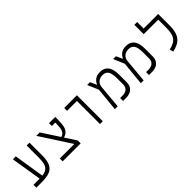

<svg xmlns="http://www.w3.org/2000/svg" viewBox="224 -1895 3067 3067"><g transform="rotate(-45 1758.0 -361.0)"><path d="M49.3 0V-64.9H177.7Q183.1 -64.9 188 -64.9L104 -585.9H170.4L252.4 -68.4Q307.1 -74.2 343.3 -96.7Q379.4 -119.1 397.5 -168.5Q415.5 -217.8 415.5 -305.2V-585.9H479.5V-298.8Q479.5 -181.2 448.2 -116.2Q417 -51.3 349.4 -25.6Q281.7 0 173.3 0Z M643.1 0V-64.9H971.2L633.3 -585.9H710.9L902.8 -291Q985.4 -310.1 994.1 -424.3Q997.6 -469.7 999 -521H920.4V-585.9H1062Q1062 -547.4 1060.3 -508.1Q1058.6 -468.8 1056.6 -438Q1052.7 -376.5 1033.4 -338.4Q1014.2 -300.3 985.8 -280.8Q957.5 -261.2 926.8 -253.9L1049.8 -64.9V0Z M1486.3 0V-521H1263.7V-585.9H1550.3V0Z M1822.3 0 1862.3 -399.9 1782.7 -585.9H1846.2L1894 -481H1899.4Q1909.7 -504.9 1929.9 -529.8Q1950.2 -554.7 1984.6 -571.8Q2019 -588.9 2069.8 -588.9Q2127.9 -588.9 2165.3 -567.9Q2202.6 -546.9 2223.4 -511.7Q2244.1 -476.6 2252.2 -433.6Q2260.3 -390.6 2260.3 -346.7V-172.9Q2260.3 -110.4 2234.4 -72.3Q2208.5 -34.2 2168.5 -17.1Q2128.4 0 2086.4 0H2007.3V-65.9H2067.4Q2096.7 -65.9 2126.2 -76.7Q2155.8 -87.4 2175.8 -114.7Q2195.8 -142.1 2195.8 -191.4V-324.2Q2195.8 -382.8 2185.3 -428Q2174.8 -473.1 2147 -498.8Q2119.1 -524.4 2065.9 -524.4Q2006.3 -524.4 1967.3 -491.2Q1928.2 -458 1922.9 -398.4L1886.7 0Z M2408.2 0 2448.2 -399.9 2368.7 -585.9H2432.1L2480 -481H2485.4Q2495.6 -504.9 2515.9 -529.8Q2536.1 -554.7 2570.6 -571.8Q2605 -588.9 2655.8 -588.9Q2713.9 -588.9 2751.2 -567.9Q2788.6 -546.9 2809.3 -511.7Q2830.1 -476.6 2838.1 -433.6Q2846.2 -390.6 2846.2 -346.7V-172.9Q2846.2 -110.4 2820.3 -72.3Q2794.4 -34.2 2754.4 -17.1Q2714.4 0 2672.4 0H2593.3V-65.9H2653.3Q2682.6 -65.9 2712.2 -76.7Q2741.7 -87.4 2761.7 -114.7Q2781.7 -142.1 2781.7 -191.4V-324.2Q2781.7 -382.8 2771.2 -428Q2760.7 -473.1 2732.9 -498.8Q2705.1 -524.4 2651.9 -524.4Q2592.3 -524.4 2553.2 -491.2Q2514.2 -458 2508.8 -398.4L2472.7 0Z M3322.8 -585.9H3386.7V-318.4Q3386.7 -173.8 3327.6 -95.9Q3268.6 -18.1 3130.9 9.3L3116.2 -54.2Q3198.2 -71.3 3243.2 -105.5Q3288.1 -139.6 3305.4 -196.3Q3322.8 -252.9 3322.8 -335.9V-521H2995.1V-732.4H3058.6V-585.9Z"/></g></svg>

Font: CaskaydiaMono NF Light
Style: Regular
Weight: 300
Designer: Aaron Bell
Foundry: Saja Typeworks
Version: Version 2111.001; ttfautohint (v1.8.4);Nerd Fonts 3.1.1